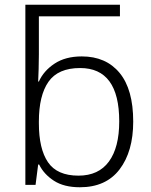

<svg xmlns="http://www.w3.org/2000/svg" viewBox="-20 -780 639 810"><path d="M317 10Q250 10 207.5 -17.5Q165 -45 145 -86H141L130 0H87V-760H486V-711H144V-550Q144 -521 143 -488.5Q142 -456 141 -436H144Q164 -481 210 -511.5Q256 -542 325 -542Q427 -542 484.5 -472.5Q542 -403 542 -267Q542 -141 484.5 -65.5Q427 10 317 10ZM311 -39Q396 -39 439.5 -98.5Q483 -158 483 -268Q483 -493 318 -493Q225 -493 184.5 -435Q144 -377 144 -267V-260Q144 -152 182.5 -95.5Q221 -39 311 -39Z"/></svg>

Font: Noto Sans Light
Style: Regular
Weight: 300
Designer: Monotype Design Team
Foundry: Monotype Imaging Inc.
Version: Version 2.007